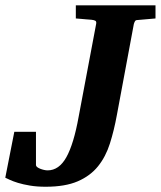

<svg xmlns="http://www.w3.org/2000/svg" viewBox="-40 -691 609 727"><path d="M481 -615.2Q474.1 -615.2 471.4 -611.1Q468.8 -606.9 466.8 -600.1L402.8 -256.8Q392.1 -197.8 376.2 -147.7Q360.4 -97.7 331.1 -61.3Q301.8 -24.9 254.2 -4.4Q206.5 16.1 132.8 16.1Q99.6 16.1 73.5 11.7Q47.4 7.3 28.3 1.5Q9.3 -4.4 -2.7 -10Q-14.6 -15.6 -20 -18.1L14.2 -191.9H96.2V-65.9Q96.2 -62 100.8 -58.3Q105.5 -54.7 112.3 -52Q119.1 -49.3 126.7 -47.6Q134.3 -45.9 140.1 -45.9Q183.6 -45.9 211.4 -95.9Q239.3 -146 257.8 -249L324.2 -601.1Q325.7 -609.9 320.8 -612.5Q315.9 -615.2 306.2 -616.2Q296.9 -616.7 287.1 -617.7Q278.8 -618.7 268.1 -619.4Q257.3 -620.1 247.1 -621.1V-670.9H548.8V-621.1Z"/></svg>

Font: Charis SIL Am
Style: Bold Italic
Weight: 700
Italic angle: -11°
Foundry: SIL International
Version: Version 5.000